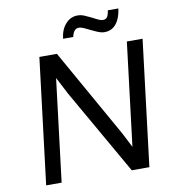

<svg xmlns="http://www.w3.org/2000/svg" viewBox="-95 -985 971 1069"><g transform="rotate(-10 390.0 -450.5)"><path d="M547.4 -783.7Q527.8 -783.7 501.5 -795.9Q487.8 -802.2 475.1 -808.1Q462.4 -814 449.7 -820.3Q424.3 -833 410.6 -833Q380.4 -833 371.1 -787.6H313.5Q319.3 -839.4 347.2 -870.1Q375 -901.4 415 -901.4Q434.1 -901.4 453.1 -893.6Q472.2 -885.7 489.7 -876.7Q507.3 -867.7 522.9 -859.9Q538.6 -852.1 551.3 -852.1Q566.9 -852.1 574.7 -862.8Q582.5 -873.5 586.4 -900.4H646Q639.2 -845.7 614 -814.7Q588.9 -783.7 547.4 -783.7ZM79.1 0 166 -710.9H265.1L546.9 -210.9L589.4 -127.9L660.6 -710.9H749.5L662.6 0H563L288.1 -481.4L237.3 -579.1L166.5 0Z"/></g></svg>

Font: Ride
Style: Italic
Weight: 400
Version: Version 3.000